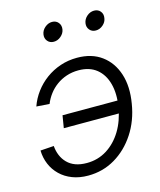

<svg xmlns="http://www.w3.org/2000/svg" viewBox="-110 -803 744 892"><g transform="rotate(-15 261.5 -356.5)"><path d="M203.6 10.3Q161.6 10.3 127.9 -2.7Q94.2 -15.6 70.1 -39.1Q45.9 -62.5 33 -93.3Q20 -124 19 -159.7L84 -164.1Q85.9 -139.6 94.7 -118.4Q103.5 -97.2 119.4 -81.1Q135.3 -64.9 158.4 -56.4Q181.6 -47.9 212.9 -47.9Q266.1 -47.9 309.3 -75Q352.5 -102.1 381.6 -149.9Q410.6 -197.8 420.9 -260.3Q431.2 -322.8 418.5 -371.1Q405.8 -419.4 372.1 -446.8Q338.4 -474.1 285.2 -474.1Q254.4 -474.1 227.5 -465.1Q200.7 -456.1 179 -440.2Q157.2 -424.3 141.4 -403.3Q125.5 -382.3 115.7 -357.9L53.2 -362.3Q65.9 -398.4 88.9 -429.2Q111.8 -460 143.3 -483.2Q174.8 -506.3 212.9 -519.3Q251 -532.2 293.5 -532.2Q364.3 -532.2 411.6 -497.3Q459 -462.4 478.8 -401.1Q498.5 -339.8 484.9 -260.3Q472.2 -181.2 432.1 -120.1Q392.1 -59.1 333.3 -24.4Q274.4 10.3 203.6 10.3ZM431.6 -231.9H150.4L160.2 -291.5H441.4ZM412.1 -631.8Q393.1 -631.8 382.1 -645.3Q371.1 -658.7 374 -677.2Q377 -696.3 392.6 -709.7Q408.2 -723.1 427.2 -723.1Q446.3 -723.1 457.3 -709.7Q468.3 -696.3 464.8 -677.2Q462.4 -658.7 446.8 -645.3Q431.2 -631.8 412.1 -631.8ZM210 -631.8Q190.9 -631.8 179.9 -645.3Q168.9 -658.7 171.9 -677.2Q174.8 -696.3 190.7 -709.7Q206.5 -723.1 225.1 -723.1Q244.1 -723.1 255.1 -709.7Q266.1 -696.3 263.2 -677.2Q260.3 -658.7 244.6 -645.3Q229 -631.8 210 -631.8Z"/></g></svg>

Font: Inter 28pt Light
Style: Italic
Weight: 300
Italic angle: -9.3988°
Designer: Rasmus Andersson
Foundry: rsms
Version: Version 4.001;git-66647c0bb